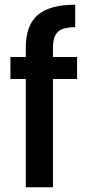

<svg xmlns="http://www.w3.org/2000/svg" viewBox="-20 -792 372 812"><path d="M306 -458H204V0H89V-458H24V-551H89V-590Q89 -685 139.5 -728.5Q190 -772 298 -772V-677Q246 -677 225 -657.5Q204 -638 204 -590V-551H306Z"/></svg>

Font: Poppins Cyr Med
Style: Regular
Weight: 500
Designer: Ninad Kale (Devanagari), Jonny Pinhorn (Latin)
Foundry: Indian Type Foundry
Version: 4.004